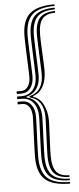

<svg xmlns="http://www.w3.org/2000/svg" viewBox="-65 -833 441 1069"><g transform="rotate(-5 156.0 -299.0)"><path d="M282.2 183.2Q203.8 183.2 169.6 149.5Q135.5 115.8 135.5 37.8Q135.5 25.5 136.2 2Q137 -21.5 138.1 -50Q139.2 -78.5 140.2 -106.1Q141.2 -133.8 142 -154.8Q142.8 -175.8 142.8 -183.5Q142.8 -233 119.8 -262.1Q96.8 -291.2 56.8 -291.8H30V-306.2H56.8Q96.5 -306.8 119.6 -335Q142.8 -363.2 142.8 -414.2Q142.8 -422.2 142 -443.2Q141.2 -464.2 140.2 -491.9Q139.2 -519.5 138.1 -548Q137 -576.5 136.2 -600Q135.5 -623.5 135.5 -635.8Q135.5 -713.8 169.6 -747.5Q203.8 -781.2 282.2 -781.2V-771.8Q213 -771.8 183 -740.2Q153 -708.8 153 -635.8Q153 -623.5 153.8 -600.4Q154.5 -577.2 155.6 -549.1Q156.8 -521 157.8 -493.8Q158.8 -466.5 159.5 -445.6Q160.2 -424.8 160.2 -416.5Q160.2 -385.2 151.1 -361.2Q142 -337.2 124.6 -322Q107.2 -306.8 83 -301.5V-296.5Q107.2 -291.5 124.6 -276.1Q142 -260.8 151.1 -236.8Q160.2 -212.8 160.2 -181.5Q160.2 -173.5 159.5 -152.5Q158.8 -131.5 157.8 -104.2Q156.8 -77 155.6 -48.9Q154.5 -20.8 153.8 2.5Q153 25.8 153 37.8Q153 110.5 183 142.2Q213 174 282.2 174ZM282.2 202Q185 202 142.8 163.9Q100.5 125.8 100.5 37.8Q100.5 25.5 101.2 1.4Q102 -22.8 103.1 -51.9Q104.2 -81 105.4 -109.2Q106.5 -137.5 107.2 -158.9Q108 -180.2 108 -188Q108 -221.5 94.1 -241.9Q80.2 -262.2 56.8 -262.5H30V-277H56.8Q89 -276.2 107.2 -251.5Q125.5 -226.8 125.5 -185.8Q125.5 -177.8 124.8 -156.8Q124 -135.8 122.9 -107.8Q121.8 -79.8 120.6 -50.9Q119.5 -22 118.8 1.8Q118 25.5 118 37.8Q118 120.8 156.1 156.8Q194.2 192.8 282.2 192.8ZM282.2 164.5Q222.5 164.5 196.4 135.1Q170.2 105.8 170.2 37.8Q170.2 25.8 171 2.9Q171.8 -20 173 -47.9Q174.2 -75.8 175.2 -102.8Q176.2 -129.8 177 -150.5Q177.8 -171.2 177.8 -179.5Q177.8 -227 158.5 -256.4Q139.2 -285.8 99 -296V-302Q139.2 -312 158.5 -341.5Q177.8 -371 177.8 -418.5Q177.8 -426.8 177 -447.4Q176.2 -468 175.2 -495.1Q174.2 -522.2 173 -550Q171.8 -577.8 171 -600.8Q170.2 -623.8 170.2 -635.8Q170.2 -703.8 196.4 -733.1Q222.5 -762.5 282.2 -762.5V-753Q231.5 -753 209.6 -725.9Q187.8 -698.8 187.8 -635.8Q187.8 -623.8 188.5 -603Q189.2 -582.2 190.4 -557.6Q191.5 -533 192.6 -509.1Q193.8 -485.2 194.5 -466.6Q195.2 -448 195.2 -439.8Q195.2 -384.2 175.5 -348.8Q155.8 -313.2 119.5 -301.5V-296.5Q155.2 -286.8 175.2 -247.4Q195.2 -208 195.2 -158.2Q195.2 -150 194.5 -131.4Q193.8 -112.8 192.6 -88.8Q191.5 -64.8 190.4 -40.2Q189.2 -15.8 188.5 5.1Q187.8 26 187.8 37.8Q187.8 100.8 209.6 128Q231.5 155.2 282.2 155.2ZM30 -320.8V-335.2H56.8Q80.2 -335.8 94.1 -356.2Q108 -376.8 108 -410Q108 -417.8 107.2 -439Q106.5 -460.2 105.4 -488.5Q104.2 -516.8 103.1 -545.9Q102 -575 101.2 -599.2Q100.5 -623.5 100.5 -635.8Q100.5 -723.8 142.8 -761.9Q185 -800 282.2 -800V-790.8Q194.2 -790.8 156.1 -754.8Q118 -718.8 118 -635.8Q118 -623.5 118.8 -599.6Q119.5 -575.8 120.6 -547Q121.8 -518.2 122.9 -490.2Q124 -462.2 124.8 -441.2Q125.5 -420.2 125.5 -412.2Q125.5 -371.2 107.2 -346.5Q89 -321.8 56.8 -320.8Z"/></g></svg>

Font: Big Shoulders Inline Display Thin SemiBold
Style: Regular
Weight: 600
Version: Version 2.002